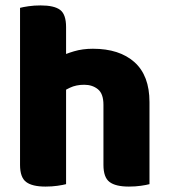

<svg xmlns="http://www.w3.org/2000/svg" viewBox="-20 -681 625 709"><path d="M532 -205H362V-294Q362 -335 341.5 -351.5Q321 -368 291 -368Q261 -368 238 -357Q215 -346 198 -333V-470Q221 -482 253 -491.5Q285 -501 323 -501Q421 -501 476.5 -451.5Q532 -402 532 -304ZM54 -264H224V-1Q213 2 192.5 5Q172 8 148 8Q99 8 76.5 -9Q54 -26 54 -72ZM362 -264H532V-1Q521 2 500.5 5Q480 8 456 8Q407 8 384.5 -9Q362 -26 362 -72ZM224 -175H54V-652Q65 -655 85.5 -658Q106 -661 130 -661Q180 -661 202 -644.5Q224 -628 224 -581Z"/></svg>

Font: Baloo Bhaijaan 2 ExtraBold
Style: Regular
Weight: 800
Designer: Sanskriti Dholi, Noopur Datye and Ek Type
Foundry: Ek Type
Version: Version 1.701